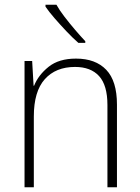

<svg xmlns="http://www.w3.org/2000/svg" viewBox="-20 -786 589 806"><path d="M299 -540Q381 -540 426 -493Q471 -446 471 -347V0H431V-345Q431 -428 396 -466.5Q361 -505 295 -505Q214 -505 168 -453.5Q122 -402 122 -297V0H83V-530H115L121 -426H123Q141 -471 184 -505.5Q227 -540 299 -540ZM217 -766Q229 -744 250.5 -716Q272 -688 295.5 -660.5Q319 -633 338 -613V-606H309Q285 -627 259 -654.5Q233 -682 209.5 -709Q186 -736 171 -758V-766Z"/></svg>

Font: Noto Sans Disp ExtLt
Style: Regular
Weight: 200
Designer: Monotype Design Team
Foundry: Monotype Imaging Inc.
Version: Version 2.000;GOOG;noto-source:20170915:90ef993387c0